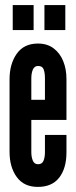

<svg xmlns="http://www.w3.org/2000/svg" viewBox="-20 -726 298 754"><path d="M128.5 8Q74 8 45.8 -30.8Q17.5 -69.5 17.5 -130V-414.5Q17.5 -475 45.8 -515Q74 -555 129 -555Q165.5 -555 190.5 -536.2Q215.5 -517.5 228.2 -486Q241 -454.5 241 -416V-255H103V-128.5Q103 -109 109 -95Q115 -81 129.5 -81Q145 -81 150.8 -94.5Q156.5 -108 156.5 -129V-196H241V-127.5Q241 -65.5 212.8 -28.8Q184.5 8 128.5 8ZM103 -334H156.5V-418.5Q156.5 -440 151.5 -453.5Q146.5 -467 129.5 -467Q115.5 -467 109.2 -453Q103 -439 103 -418.5ZM154.5 -608V-706H236.5V-608ZM30 -608V-706H112V-608Z"/></svg>

Font: League Gothic SemiCondensed
Style: Regular
Weight: 400
Width: 4
Designer: The League of Moveable Type
Version: Version 2.001